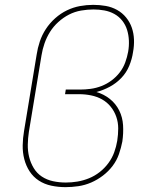

<svg xmlns="http://www.w3.org/2000/svg" viewBox="-20 -763 640 791"><path d="M250 8Q220 8 191.5 2Q163 -4 140 -19Q117 -34 102 -57Q87 -80 80 -107.5Q73 -135 73.5 -164.5Q74 -194 79 -223L131 -538Q135 -565 144 -592Q153 -619 169 -643.5Q185 -668 207.5 -688Q230 -708 256 -720.5Q282 -733 309.5 -738Q337 -743 364 -743Q391 -743 416 -738.5Q441 -734 462.5 -722Q484 -710 499.5 -691Q515 -672 523 -649Q531 -626 532 -600Q533 -574 528 -548Q524 -520 512.5 -492Q501 -464 480 -442Q459 -420 432 -405.5Q405 -391 377 -384Q408 -375 432.5 -355.5Q457 -336 471 -308Q485 -280 487 -247Q489 -214 484 -180Q479 -154 470 -128Q461 -102 444 -79.5Q427 -57 404 -39.5Q381 -22 355.5 -11Q330 0 303 4Q276 8 250 8ZM251 -11Q275 -11 299 -15Q323 -19 346.5 -28.5Q370 -38 390.5 -54Q411 -70 426.5 -91Q442 -112 450.5 -135.5Q459 -159 463 -183Q467 -209 467 -234Q467 -259 459 -282Q451 -305 436 -323.5Q421 -342 400.5 -353.5Q380 -365 355.5 -370Q331 -375 306 -375H248L251 -394H309Q331 -394 353.5 -397Q376 -400 398 -408.5Q420 -417 439.5 -431.5Q459 -446 473.5 -465Q488 -484 496 -506Q504 -528 508 -550Q512 -573 511 -596Q510 -619 503.5 -640Q497 -661 483.5 -678Q470 -695 451 -705.5Q432 -716 410 -720Q388 -724 365 -724Q340 -724 314 -719.5Q288 -715 264.5 -703Q241 -691 220.5 -672.5Q200 -654 186 -631.5Q172 -609 163.5 -584.5Q155 -560 151 -535L99 -220Q95 -194 94.5 -167.5Q94 -141 100 -116.5Q106 -92 119 -70.5Q132 -49 152.5 -35.5Q173 -22 198.5 -16.5Q224 -11 251 -11Z"/></svg>

Font: Iosevka Etoile Thin
Style: Italic
Weight: 100
Italic angle: -9°
Designer: Belleve Invis
Foundry: Belleve Invis
Version: Version 22.1.2; ttfautohint (v1.8.4)